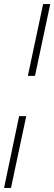

<svg xmlns="http://www.w3.org/2000/svg" viewBox="-44 -763 267 944"><path d="M93 -390 168 -743H203L128 -390ZM-24 161 50 -192H85L10 161Z"/></svg>

Font: Saira Condensed Thin
Style: Italic
Weight: 250
Width: 3
Italic angle: -12°
Designer: Hector Gatti with collaboration of the Omnibus-Type team
Foundry: Omnibus-Type
Version: Version 1.101